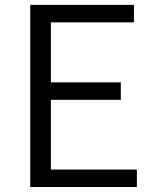

<svg xmlns="http://www.w3.org/2000/svg" viewBox="-20 -752 624 772"><path d="M101.6 0V-732.4H518.6V-662.1H184.6V-420.9H465.8V-350.6H184.6V-70.3H530.3V0Z"/></svg>

Font: Gen Shin Gothic Normal
Style: Regular
Weight: 300
Designer: [Source Han Sans]
Ryoko NISHIZUKA  (kana & ideographs); Paul D. Hunt (Latin, Greek & Cyrillic); Wenlong ZHANG  (bopomofo
Version: Version 1.002.20150607